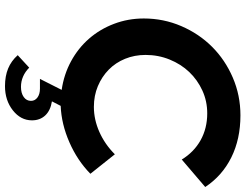

<svg xmlns="http://www.w3.org/2000/svg" viewBox="-127 -621 983 769"><g transform="rotate(90 364.5 -236.5)"><path d="M408 -121Q459 -121 508.5 -143Q558 -165 598 -205L676 -107Q623 -55 550 -23Q477 9 404 12L386 47Q423 53 442.5 74Q462 95 462 127Q462 172 422 203.5Q382 235 325 235Q285 235 254.5 222.5Q224 210 201 184L251 138Q267 154 286.5 162.5Q306 171 328 171Q353 171 368.5 160Q384 149 384 131Q384 115 370.5 105Q357 95 335 95H296L340 8Q278 -1 225.5 -29.5Q173 -58 135 -101.5Q97 -145 75.5 -201.5Q54 -258 54 -321Q54 -400 84.5 -471Q115 -542 167.5 -594.5Q220 -647 291 -677.5Q362 -708 442 -708Q537 -708 610.5 -671.5Q684 -635 729 -567L619 -473Q589 -522 541.5 -548.5Q494 -575 434 -575Q385 -575 342.5 -555.5Q300 -536 268.5 -503Q237 -470 218.5 -424.5Q200 -379 200 -328Q200 -284 215.5 -246Q231 -208 259 -180.5Q287 -153 325 -137Q363 -121 408 -121Z"/></g></svg>

Font: Red Hat Display
Style: Bold Italic
Weight: 700
Italic angle: -12°
Designer: Pentagram / MCKL
Foundry: Pentagram / MCKL
Version: Version 1.003; Red Hat Display Bold Italic